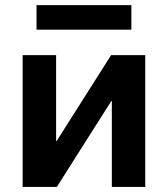

<svg xmlns="http://www.w3.org/2000/svg" viewBox="-20 -737 661 757"><path d="M201.2 -519.5V-180.7H203.1L418 -519.5H552.7V0H420.9V-338.9H418.9L204.1 0H69.3V-519.5ZM124 -620.1V-716.8H498V-620.1Z"/></svg>

Font: Mgen+ 1c bold
Style: Bold
Weight: 700
Designer: [Source Han Sans]
Ryoko NISHIZUKA  (kana & ideographs); Paul D. Hunt (Latin, Greek & Cyrillic); Wenlong ZHANG  (bopomofo
Version: Version 1.059.20150602